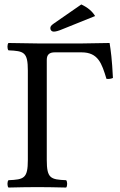

<svg xmlns="http://www.w3.org/2000/svg" viewBox="-20 -840 537 862"><path d="M345 -820 221 -734C208 -725 206 -720 206 -713C206 -705 212 -698 221 -698C230 -698 242 -701 263 -710L407 -768C394.3 -789.3 373.6 -806.7 345 -820ZM147 -645C147 -645 68 -646 18 -647C12 -641 12 -620 18 -614C88 -611 105 -606 105 -523V-122C105 -39 88 -34 18 -31C12 -25 12 -4 18 2C57 1 110.2 0 148 0C185.8 0 237 1 277 2C283 -4 283 -25 277 -31C207 -34 190 -39 190 -122V-571C190 -595 202 -605 226 -605H346C421 -605 437 -555 458 -486C467.7 -484.8 477.3 -485.7 487 -490C482.9 -574.3 477.5 -613.2 472 -647C433 -646 352 -645 352 -645Z"/></svg>

Font: Libertinus Serif
Style: Regular
Weight: 400
Designer: Philipp H. Poll
Foundry: Khaled Hosny
Version: Version 6.2